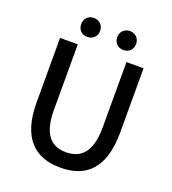

<svg xmlns="http://www.w3.org/2000/svg" viewBox="-164 -1047 1061 1182"><g transform="rotate(20 366.5 -455.5)"><path d="M247 -800C284 -800 310 -825 310 -862C310 -898 284 -924 247 -924C211 -924 186 -898 186 -862C186 -825 211 -800 247 -800ZM484 -800C520 -800 546 -825 546 -862C546 -898 520 -924 484 -924C448 -924 422 -898 422 -862C422 -825 448 -800 484 -800ZM367 13C530 13 640 -76 640 -316V-737H528V-308C528 -142 460 -88 367 -88C275 -88 209 -142 209 -308V-737H93V-316C93 -76 204 13 367 13Z"/></g></svg>

Font: Noto Sans JP Medium
Style: Regular
Weight: 500
Designer: Ryoko NISHIZUKA  (kana, bopomofo & ideographs); Paul D. Hunt (Latin, Greek & Cyrillic); Sandoll Communications , Soo-you
Foundry: Adobe
Version: Version 2.002;hotconv 1.0.116;makeotfexe 2.5.65601